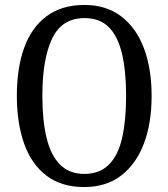

<svg xmlns="http://www.w3.org/2000/svg" viewBox="-20 -745 680 775"><path d="M320 10Q228 10 167.5 -36Q107 -82 77.5 -165Q48 -248 48 -359Q48 -470 77.5 -552Q107 -634 168 -679.5Q229 -725 321 -725Q408 -725 468.5 -679.5Q529 -634 560.5 -551.5Q592 -469 592 -358Q592 -247 560.5 -164.5Q529 -82 468.5 -36Q408 10 320 10ZM320 -43Q382 -43 419.5 -80.5Q457 -118 473 -188.5Q489 -259 489 -358Q489 -458 472.5 -528Q456 -598 419.5 -635Q383 -672 321 -672Q230 -672 190.5 -589.5Q151 -507 151 -358Q151 -259 168 -188.5Q185 -118 222.5 -80.5Q260 -43 320 -43Z"/></svg>

Font: Noto Serif Condensed
Style: Regular
Weight: 400
Width: 3
Designer: Monotype Design Team
Foundry: Monotype Imaging Inc.
Version: Version 2.015